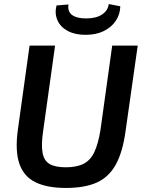

<svg xmlns="http://www.w3.org/2000/svg" viewBox="-20 -915 714 948"><path d="M660 -690 600 -268Q586 -165 552 -103Q518 -41 458.5 -14Q399 13 305 13Q212 13 154.5 -15.5Q97 -44 75.5 -107Q54 -170 68 -273L126 -690H252L193 -268Q183 -201 190 -161.5Q197 -122 224.5 -105.5Q252 -89 305 -89Q359 -89 393 -106.5Q427 -124 446 -164.5Q465 -205 476 -273L534 -690ZM517 -895 574 -884Q573 -844 551.5 -812Q530 -780 492 -761.5Q454 -743 402 -743Q350 -743 314 -762.5Q278 -782 263.5 -815.5Q249 -849 259 -888L318 -893Q313 -858 336 -841Q359 -824 405 -824Q455 -824 484 -843.5Q513 -863 517 -895Z"/></svg>

Font: Exo 2 SemiBold
Style: Italic
Weight: 600
Italic angle: -8°
Designer: Natanael Gama
Foundry: Natanael Gama
Version: Version 2.010